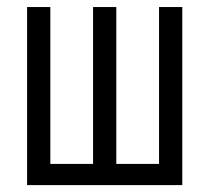

<svg xmlns="http://www.w3.org/2000/svg" viewBox="-20 -537 607 557"><path d="M58.6 -516.6H126V-61.5H250V-516.6H317.4V-61.5H441.4V-516.6H508.8V0H58.6Z"/></svg>

Font: Dinish Condensed
Style: Regular
Weight: 400
Width: 3
Designer: Bert Driehuis
Foundry: Playbeing
Version: Version 3.006; git-39231f3c-release